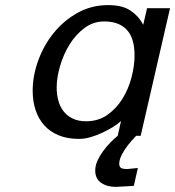

<svg xmlns="http://www.w3.org/2000/svg" viewBox="-20 -532 686 752"><path d="M108 -177Q108 -235 129.5 -294.5Q151 -354 190 -402.5Q229 -451 283.5 -481.5Q338 -512 404 -512Q460 -512 492 -490Q524 -468 541 -435L556 -500H646L531 0H441L454 -58Q442 -47 423 -35Q404 -23 381.5 -12.5Q359 -2 335.5 5Q312 12 289 12Q244 12 210 -2Q176 -16 153.5 -41Q131 -66 119.5 -100.5Q108 -135 108 -177ZM202 -189Q202 -162 208.5 -138Q215 -114 229 -96Q243 -78 265 -67.5Q287 -57 317 -57Q365 -57 400.5 -82Q436 -107 459.5 -145Q483 -183 495 -228.5Q507 -274 507 -315Q507 -383 476.5 -415.5Q446 -448 388 -448Q345 -448 310.5 -422Q276 -396 252 -357Q228 -318 215 -272.5Q202 -227 202 -189ZM353 136Q353 117 361.5 98Q370 79 383 61Q396 43 411.5 27Q427 11 442 -1L465 -20H535Q524 -11 509 4.5Q494 20 480 38Q466 56 456.5 75Q447 94 447 110Q447 119 452.5 124.5Q458 130 479 130L520 126L504 196L434 200Q399 200 376 184Q353 168 353 136Z"/></svg>

Font: Perun
Style: Italic
Weight: 400
Italic angle: -12°
Foundry: Copyright (c) Stefan Peev, Context Ltd, 2016
Version: Version 1.027